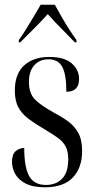

<svg xmlns="http://www.w3.org/2000/svg" viewBox="-20 -786 400 816"><path d="M171 10Q120 10 89 -6Q58 -22 44.5 -47Q31 -72 31 -98Q31 -130 46.5 -143.5Q62 -157 83 -157Q83 -75 104 -37.5Q125 0 175 0Q219 0 244.5 -27Q270 -54 270 -109Q270 -143 259 -163.5Q248 -184 226 -200Q204 -216 170 -236Q131 -259 102.5 -280Q74 -301 58.5 -329Q43 -357 43 -401Q43 -472 82.5 -508Q122 -544 190 -544Q253 -544 284.5 -517Q316 -490 316 -450Q316 -396 262 -396Q262 -470 244.5 -502Q227 -534 186 -534Q149 -534 126 -509Q103 -484 103 -437Q103 -389 129 -363Q155 -337 208 -308Q242 -290 269 -270.5Q296 -251 312.5 -221.5Q329 -192 329 -144Q329 -73 289.5 -31.5Q250 10 171 10ZM60 -616Q74 -635 90.5 -661.5Q107 -688 123.5 -716Q140 -744 153 -766H213Q225 -744 241 -716Q257 -688 274 -661.5Q291 -635 305 -616V-606H298Q287 -618 264.5 -640.5Q242 -663 219 -687Q196 -711 183 -726Q156 -696 125.5 -665.5Q95 -635 66 -606H60Z"/></svg>

Font: Noto Serif Display ExtraCondensed
Style: Regular
Weight: 400
Width: 2
Designer: Monotype Design Team
Foundry: Monotype Imaging Inc.
Version: Version 2.009